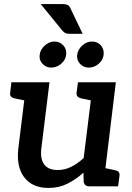

<svg xmlns="http://www.w3.org/2000/svg" viewBox="-20 -915 647 943"><path d="M219 8Q163 8 127.5 -17Q92 -42 77.5 -85.5Q63 -129 70 -186L110 -511H223L183 -186Q177 -135 197 -107.5Q217 -80 264 -80Q298 -80 329.5 -95.5Q361 -111 391 -139L437 -511H549L487 0H418Q395 0 391 -22L390 -67Q353 -34 311.5 -13Q270 8 219 8ZM460 0 484 -92 546 -79Q558 -76 563 -70Q568 -64 567 -52L560 0ZM136 -511 113 -419 51 -432Q39 -435 33.5 -441.5Q28 -448 30 -460L36 -511ZM463 -511 440 -419 378 -432Q366 -435 360.5 -441.5Q355 -448 356 -460L363 -511ZM305 -646Q302 -620 280 -601.5Q258 -583 231 -583Q206 -583 188.5 -602Q171 -621 175 -646Q178 -672 200 -691.5Q222 -711 247 -711Q274 -711 291 -692Q308 -673 305 -646ZM489 -646Q486 -620 464.5 -601.5Q443 -583 416 -583Q390 -583 373 -601.5Q356 -620 359 -646Q363 -673 384.5 -692Q406 -711 432 -711Q459 -711 475.5 -692Q492 -673 489 -646ZM180 -895H287Q306 -895 314.5 -889Q323 -883 328 -870L386 -749H322Q308 -749 301 -752.5Q294 -756 286 -765Z"/></svg>

Font: Aleo SemiBold
Style: Italic
Weight: 600
Italic angle: -7°
Designer: Alessio Laiso
Foundry: Alessio Laiso
Version: Version 2.001;gftools[0.9.29]